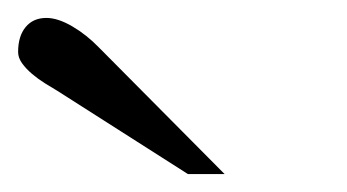

<svg xmlns="http://www.w3.org/2000/svg" viewBox="-20 -701 383 212"><path d="M187.5 -508.8 43.5 -600.6Q37.1 -604.5 29.5 -609.1Q22 -613.8 15.4 -619.4Q8.8 -625 4.4 -631.1Q0 -637.2 0 -643.6Q0 -661.1 8.3 -671.1Q16.6 -681.2 31.2 -681.2Q43.9 -681.2 59.8 -671.9Q75.7 -662.6 89.4 -648.4L228 -508.8Z"/></svg>

Font: Doulos SIL Phon
Style: Regular
Weight: 400
Designer: Walt Agee, Victor Gaultney, Peter Martin, Debbi Hosken, Becca Hirsbrunner
Foundry: SIL International
Version: Version 5.000